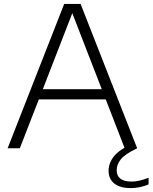

<svg xmlns="http://www.w3.org/2000/svg" viewBox="-20 -760 782 984"><path d="M19 0 309 -740H393L683 0H619L522 -250.5H179L81.5 0ZM199.5 -303H501.5L350.5 -692.5ZM651 204Q595 204 565.8 180.5Q536.5 157 536.5 115.5Q536.5 75.5 564.2 40.8Q592 6 664.5 -26L683 0Q621.5 29 599.8 55.8Q578 82.5 578 112Q578 170.5 654.5 170.5Q674.5 170.5 694.8 165.8Q715 161 741.5 151V185Q696.5 204 651 204Z"/></svg>

Font: Encode Sans SemiExpanded SemiExpanded Light
Style: Regular
Weight: 300
Width: 6
Designer: Multiple Designers
Foundry: Impallari Type
Version: Version 3.000; ttfautohint (v1.8.3) -l 8 -r 50 -G 200 -x 14 